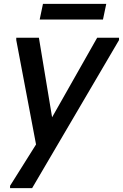

<svg xmlns="http://www.w3.org/2000/svg" viewBox="-20 -740 635 992"><path d="M32 232V220L201 -49L482 -545H595V-533L146 232ZM172 37 64 -533V-545H181L252 -117ZM202 -720H529L512 -639H185Z"/></svg>

Font: Kufam Medium
Style: Italic
Weight: 500
Italic angle: -11°
Designer: Artur Schmal
Foundry: Original Type
Version: Version 1.301; ttfautohint (v1.8.3)